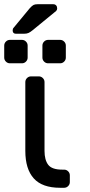

<svg xmlns="http://www.w3.org/2000/svg" viewBox="-57 -890 426 910"><path d="M121 -870H195Q204 -870 209 -864.5Q214 -859 214 -850Q214 -843 209 -838L98 -747Q87 -738 78.5 -734Q70 -730 56 -730H19Q3 -730 3 -746Q3 -754 8 -759L84 -851Q95 -863 102 -866.5Q109 -870 121 -870ZM47 -590H-10Q-21 -590 -29 -598Q-37 -606 -37 -617V-674Q-37 -685 -29 -693Q-21 -701 -10 -701H47Q58 -701 66 -693Q74 -685 74 -674V-617Q74 -606 66 -598Q58 -590 47 -590ZM228 -590H171Q160 -590 152 -598Q144 -606 144 -617V-674Q144 -685 152 -693Q160 -701 171 -701H228Q239 -701 247 -693Q255 -685 255 -674V-617Q255 -606 247 -598Q239 -590 228 -590ZM154 -501V-175Q154 -132 171.5 -109Q189 -86 238 -86H247Q258 -86 266 -78Q274 -70 274 -59V-27Q274 -16 266 -8Q258 0 247 0H228Q143 0 103 -44.5Q63 -89 63 -175V-501Q63 -512 71 -520Q79 -528 90 -528H127Q138 -528 146 -520Q154 -512 154 -501Z"/></svg>

Font: Contemporary
Style: Regular
Weight: 400
Designer: Victor Tran
Foundry: Victor Tran
Version: Version 1.100